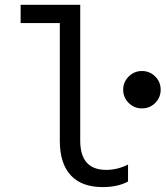

<svg xmlns="http://www.w3.org/2000/svg" viewBox="-20 -760 681 790"><path d="M310.1 -181.2Q310.1 -61 417 -61Q463.4 -61 506.8 -83V-13.2Q464.8 9.8 402.8 9.8Q315.9 9.8 271 -38.8Q226.1 -87.4 226.1 -181.2V-665H64.9V-740.2H310.1ZM486.8 -391.1Q486.8 -422.4 509.5 -445.1Q532.2 -467.8 564 -467.8Q596.2 -467.8 618.7 -445.3Q641.1 -422.9 641.1 -391.1Q641.1 -358.9 618.7 -336.4Q596.2 -314 564 -314Q532.2 -314 509.5 -336.4Q486.8 -358.9 486.8 -391.1Z"/></svg>

Font: CommitMono
Style: Regular
Weight: 400
Monospace: yes
Designer: Eigil Nikolajsen
Foundry: Eigil Nikolajsen
Version: Version 1.143